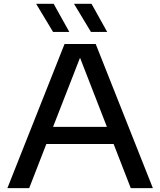

<svg xmlns="http://www.w3.org/2000/svg" viewBox="-20 -966 823 986"><path d="M651.5 0 563.5 -226.5H218L130 0H18L311.5 -740H471.5L765 0ZM252.5 -314.5H529L391 -669.5ZM252.5 -802 165.5 -946.5H255.5L336 -802ZM447 -802 360 -946.5H450L530.5 -802Z"/></svg>

Font: Encode Sans Expanded Medium
Style: Regular
Weight: 500
Width: 7
Designer: Multiple Designers
Foundry: Impallari Type
Version: Version 2.000